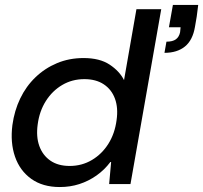

<svg xmlns="http://www.w3.org/2000/svg" viewBox="-20 -742 819 774"><path d="M221 12Q152 12 106 -21Q60 -54 40.5 -110.5Q21 -167 30 -238Q38 -296 61.5 -345Q85 -394 123 -430.5Q161 -467 210 -487.5Q259 -508 317 -508Q382 -508 422 -481.5Q462 -455 480 -419L530 -705H630L506 0H420L428 -89H425Q401 -57 369 -34.5Q337 -12 300 0Q263 12 221 12ZM261 -73Q310 -73 350.5 -97Q391 -121 417 -162.5Q443 -204 450 -258Q457 -307 443.5 -344Q430 -381 398.5 -402Q367 -423 320 -423Q271 -423 231 -399.5Q191 -376 165 -335Q139 -294 132 -241Q125 -191 138.5 -153.5Q152 -116 183 -94.5Q214 -73 261 -73ZM643 -529 651 -574Q676 -574 689 -583.5Q702 -593 706 -612L708 -632H661L677 -722H779Q776 -695 773 -675Q770 -655 766 -634Q757 -580 725.5 -554.5Q694 -529 643 -529Z"/></svg>

Font: DM Sans 36pt Medium
Style: Italic
Weight: 500
Italic angle: -10°
Designer: Colophon Foundry, Jonny Pinhorn
Foundry: Colophon Foundry
Version: Version 4.004;gftools[0.9.30]